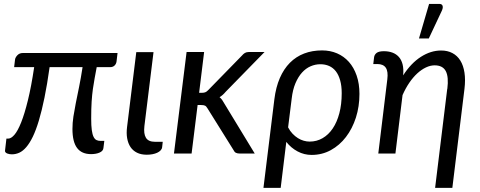

<svg xmlns="http://www.w3.org/2000/svg" viewBox="-20 -766 2397 958"><path d="M566.5 -501.5 561.5 -459.5Q560 -447.5 551.8 -439.2Q543.5 -431 529.5 -431H462.5Q457 -400.5 452.2 -375.5Q447.5 -350.5 443.5 -322.2Q439.5 -294 437.2 -259Q435 -224 435 -174Q435 -138.5 438 -116.8Q441 -95 447 -83Q453 -71 461.8 -67Q470.5 -63 482 -63H500.5L496 -27Q494.5 -12.5 477 -4.8Q459.5 3 434.5 3Q387.5 3 364.5 -27.8Q341.5 -58.5 341.5 -122.5Q341.5 -153 346.2 -184Q351 -215 358.2 -251.5Q365.5 -288 374.5 -331.8Q383.5 -375.5 392 -431H227.5Q215.5 -345 202 -279Q188.5 -213 174 -164.8Q159.5 -116.5 143.8 -84Q128 -51.5 111.2 -32Q94.5 -12.5 76.5 -4.2Q58.5 4 39.5 4Q33.5 4 27.2 3Q21 2 15.8 -0.2Q10.5 -2.5 7.5 -6Q4.5 -9.5 5 -14L12 -74.5H21.5Q35.5 -74.5 52 -93.5Q68.5 -112.5 85.5 -155Q102.5 -197.5 119.2 -265.5Q136 -333.5 150.5 -431H50.5L55 -468.5Q55.5 -474 58.8 -479.8Q62 -485.5 66.8 -490.5Q71.5 -495.5 78.2 -498.5Q85 -501.5 93.5 -501.5Z M660 -506H746L700.5 -137Q696 -98.5 708.2 -78.5Q720.5 -58.5 753.5 -58.5H792L789 -31.5Q788 -22.5 781.2 -15.5Q774.5 -8.5 764.2 -3.8Q754 1 740.5 3.5Q727 6 712.5 6Q684 6 663.8 -4Q643.5 -14 631.2 -32.2Q619 -50.5 614.5 -76Q610 -101.5 614 -132.5Z M848 0ZM998.5 -506.5 973.5 -303H988.5Q997 -303 1004 -305.5Q1011 -308 1019.5 -317L1187 -488.5Q1194 -497 1202 -501.8Q1210 -506.5 1221.5 -506.5H1300L1106 -308Q1091.5 -290.5 1075.5 -281Q1083 -275 1088.5 -267.2Q1094 -259.5 1099 -250L1251 0H1175Q1164 0 1156.8 -3.8Q1149.5 -7.5 1145 -17.5L1015.5 -225Q1009.5 -235.5 1003 -238.8Q996.5 -242 982.5 -242H966L936 0H848L911 -506.5Z M1349 -271Q1356.5 -331 1376.2 -376.5Q1396 -422 1426.5 -452.8Q1457 -483.5 1497.5 -499Q1538 -514.5 1587 -514.5Q1627.5 -514.5 1661.8 -499.8Q1696 -485 1720.8 -457.2Q1745.5 -429.5 1759.5 -389Q1773.5 -348.5 1773.5 -297.5Q1773.5 -234.5 1755.8 -179.2Q1738 -124 1706.2 -82.5Q1674.5 -41 1630.8 -17Q1587 7 1535 7Q1497.5 7 1464.8 -10.5Q1432 -28 1408.5 -58L1380.5 171.5H1294.5ZM1417.5 -130.5Q1427 -112 1439.8 -98.8Q1452.5 -85.5 1466.5 -76.8Q1480.5 -68 1495.5 -63.8Q1510.5 -59.5 1525 -59.5Q1560 -59.5 1589.5 -76.5Q1619 -93.5 1640.2 -125Q1661.5 -156.5 1673.2 -201Q1685 -245.5 1685 -301Q1685 -338 1677.2 -365.2Q1669.5 -392.5 1655.8 -410.2Q1642 -428 1622.2 -436.8Q1602.5 -445.5 1578.5 -445.5Q1553 -445.5 1529.5 -435.2Q1506 -425 1487 -404Q1468 -383 1454.2 -350.8Q1440.5 -318.5 1435.5 -274.5Z M1842.5 0ZM2237 171.5H2151L2211.5 -322.5H2212Q2219.5 -382.5 2204.2 -411.2Q2189 -440 2148.5 -440Q2127.5 -440 2105.2 -429.5Q2083 -419 2062 -399.8Q2041 -380.5 2022.2 -353Q2003.5 -325.5 1988.5 -291.5L1953 0H1867.5L1912.5 -370Q1917.5 -409.5 1905 -428Q1892.5 -446.5 1862.5 -446.5H1842.5L1846.5 -480Q1848 -493 1859 -501.8Q1870 -510.5 1895.5 -510.5Q1919 -510.5 1938 -503.5Q1957 -496.5 1970 -482Q1983 -467.5 1988.8 -444.8Q1994.5 -422 1991.5 -390Q2031 -451 2080.2 -482.5Q2129.5 -514 2181 -514Q2213 -514 2237.2 -501.2Q2261.5 -488.5 2276.8 -464Q2292 -439.5 2297.5 -403.8Q2303 -368 2297.5 -322.5ZM2070.5 -574 2121 -746.5H2172Q2184.5 -746.5 2188 -737.8Q2191.5 -729 2185.5 -714.5L2119.5 -574Z"/></svg>

Font: Lato
Style: Italic
Weight: 400
Italic angle: -7°
Designer: Lukasz Dziedzic
Foundry: tyPoland Lukasz Dziedzic
Version: Version 2.007; 2014-02-27